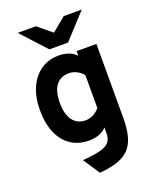

<svg xmlns="http://www.w3.org/2000/svg" viewBox="-170 -828 918 1137"><g transform="rotate(-20 289.0 -259.5)"><path d="M258.5 213 189.5 108.5Q262.5 103 302.8 92Q343 81 359 60.5Q375 40 375 7V-30Q336 12 265 12Q198.5 12 150.5 -20.2Q102.5 -52.5 76.8 -112.8Q51 -173 51 -256Q51 -337 77.8 -397Q104.5 -457 152.8 -490Q201 -523 266 -523Q300 -523 328.2 -512.5Q356.5 -502 375 -482V-511H499.5V-46Q499.5 22 487 69Q474.5 116 446.2 146Q418 176 372 191.8Q326 207.5 258.5 213ZM285.5 -107.5Q312 -107.5 335.2 -119.8Q358.5 -132 375 -153V-359Q361 -378.5 336.5 -391.2Q312 -404 287 -404Q233 -404 204.8 -366.2Q176.5 -328.5 176.5 -256Q176.5 -209 189.2 -175.8Q202 -142.5 226.5 -125Q251 -107.5 285.5 -107.5ZM227 -576 84 -732H198.5L286.5 -659.5L374 -732H488L344.5 -576Z"/></g></svg>

Font: Undotted
Style: Bold
Weight: 700
Designer: Delve Withrington, Dave Bailey, Thomas Jockin
Foundry: Delve Fonts LLC
Version: Version 4.000